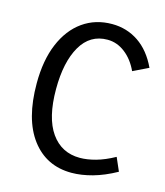

<svg xmlns="http://www.w3.org/2000/svg" viewBox="-93 -651 631 734"><g transform="rotate(15 222.0 -284.0)"><path d="M257.2 10.5Q157.3 10.5 99 -66.7Q40.7 -143.9 40.7 -285.8Q40.7 -377 68.2 -442.7Q95.8 -508.5 145.6 -543.9Q195.5 -579.2 261.3 -579.2Q319.4 -579.2 366.1 -547.8Q412.7 -516.4 441.8 -454.4L381 -424.9Q361.6 -467.2 329.5 -492Q297.5 -516.8 259.7 -516.8Q190.7 -516.8 154.3 -453.9Q117.8 -390.9 117.8 -283.8Q117.8 -170.1 159.2 -111.6Q200.6 -53 273.3 -53Q302.1 -53 336 -62.4Q369.8 -71.7 408.8 -93.2L431.8 -40.4Q383.6 -13.7 339.7 -1.6Q295.8 10.5 257.2 10.5Z"/></g></svg>

Font: Yaldevi ExtraLight
Style: Regular
Weight: 200
Designer: Sol Matas, Rajitha Manaperi, Kosala Senevirathne
Foundry: Mooniak
Version: Version 1.100